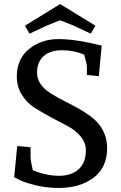

<svg xmlns="http://www.w3.org/2000/svg" viewBox="-20 -913 599 948"><path d="M131 -138Q131 -120 142 -72Q210 -45 271.5 -45Q333 -45 368.5 -77.5Q404 -110 404 -170Q404 -208 378.5 -239Q353 -270 315.5 -289.5Q278 -309 233.5 -333Q189 -357 151.5 -380.5Q114 -404 88.5 -444Q63 -484 63 -535Q63 -622 123.5 -671Q184 -720 269 -720Q354 -720 482 -688L468 -537L409 -543V-587Q409 -593 396 -643Q345 -665 286.5 -665Q228 -665 195.5 -636Q163 -607 163 -554Q163 -494 232 -451Q262 -432 299 -413.5Q336 -395 373 -374Q410 -353 440.5 -328Q471 -303 490 -265.5Q509 -228 509 -182Q509 -86 442 -35.5Q375 15 270 15Q210 15 155 1.5Q100 -12 75 -25L50 -38L65 -192L131 -186ZM277 -893 451 -786 428 -747 340 -788 277 -813 214 -788 126 -747 103 -786Z"/></svg>

Font: Andada SC
Style: Regular
Weight: 400
Designer: Carolina Giovagnoli
Foundry: Carolina Giovagnoli
Version: Version 1.003